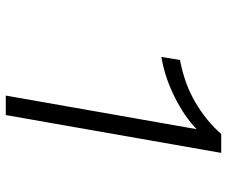

<svg xmlns="http://www.w3.org/2000/svg" viewBox="-82 -722 803 680"><g transform="rotate(90 320.0 -381.5)"><path d="M437 -676Q393 -633 323 -598Q253 -563 181 -551L192 -617Q277 -633 343 -672Q409 -711 454 -763H521L387 0H318Z"/></g></svg>

Font: Open Sauce One Light Italic
Style: Regular
Weight: 300
Italic angle: -10°
Designer: Alfredo Marco Pradil
Foundry: Creative Sauce Fz LLC
Version: Version 1.477